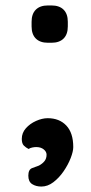

<svg xmlns="http://www.w3.org/2000/svg" viewBox="-20 -548 334 705"><path d="M169 -391H156Q127 -391 111.5 -406.5Q96 -422 96 -451V-468Q96 -497 111.5 -512.5Q127 -528 156 -528H169Q198 -528 213.5 -512.5Q229 -497 229 -468V-451Q229 -422 213.5 -406.5Q198 -391 169 -391ZM249 -8Q249 8 239.5 32.5Q230 57 213.5 81Q197 105 176 121Q155 137 132 137Q112 137 98 128Q84 119 84 97Q84 74 98.5 69Q113 64 123 60Q136 53 143.5 43.5Q151 34 151 20Q151 9 140.5 0.5Q130 -8 113 -8Q107 -8 99 -6.5Q91 -5 85 -1Q75 -6 67.5 -13.5Q60 -21 60 -38Q60 -60 75 -77Q90 -94 112.5 -104Q135 -114 155 -114Q198 -114 223.5 -87Q249 -60 249 -8Z"/></svg>

Font: Quicksand Variable Light
Style: Regular
Weight: 300
Designer: Andrew Paglinawan
Foundry: Andrew Paglinawan
Version: Version 3.004